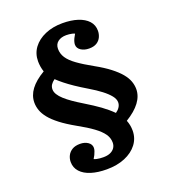

<svg xmlns="http://www.w3.org/2000/svg" viewBox="-158 -841 997 1123"><g transform="rotate(-20 340.5 -279.5)"><path d="M313.5 167Q258 167 216.5 154Q175 141 151.7 115.5Q128.5 90 128.5 54.5Q128.5 33 138 14.5Q147.5 -4 166.5 -15.5Q185.5 -27 215.5 -27Q244.5 -27 264.5 -13.3Q284.5 0.5 284.5 22.5Q284.5 31 281 41.7Q277.5 52.5 272.3 63.2Q267 74 260.5 84Q268 87.5 277 89.5Q286 91.5 296.5 92.5Q307 93.5 318.5 93.5Q343.5 93.5 361 86Q378.5 78.5 388.5 64.3Q398.5 50 398.5 31Q398.5 2 381 -23Q363.5 -48 327.5 -74.5Q291.5 -101 234.5 -132.5Q178.5 -164 142.2 -192Q106 -220 85.2 -245.8Q64.5 -271.5 56 -296Q47.5 -320.5 47.5 -344.5Q47.5 -388 75.7 -426Q104 -464 161.5 -498Q156 -513.5 153.2 -531Q150.5 -548.5 150.5 -564Q150.5 -612 177.5 -648.3Q204.5 -684.5 252.2 -705Q300 -725.5 360 -725.5Q414 -725.5 454.8 -712.3Q495.5 -699 518.3 -674Q541 -649 541 -613Q541 -592.5 532.3 -573.7Q523.5 -555 505.3 -543.7Q487 -532.5 458.5 -532.5Q428 -532.5 407.3 -546.2Q386.5 -560 386.5 -582Q386.5 -589.5 389 -599Q391.5 -608.5 396.8 -619.5Q402 -630.5 409.5 -642.5Q402.5 -646 393.8 -648Q385 -650 375.5 -651Q366 -652 357.5 -652Q325 -652 305 -636.5Q285 -621 285 -592.5Q285 -562.5 301.8 -536.8Q318.5 -511 355.3 -484.5Q392 -458 450.5 -425.5Q503.5 -396 539 -368.5Q574.5 -341 595.8 -315.5Q617 -290 626 -265.3Q635 -240.5 635 -216Q635 -173 606 -134Q577 -95 519.5 -60Q525.5 -45 528.8 -28.8Q532 -12.5 532 5Q532 52.5 504 89.3Q476 126 426.8 146.5Q377.5 167 313.5 167ZM475.5 -125Q491.5 -136 500.2 -149.8Q509 -163.5 509 -179Q509 -199.5 492 -220.7Q475 -242 445 -265Q415 -288 374.5 -312Q331 -338 300 -359Q269 -380 246.5 -398Q224 -416 205.5 -433.5Q189.5 -422 181.5 -409.5Q173.5 -397 173.5 -381Q173.5 -365.5 183.5 -349Q193.5 -332.5 212.5 -315.3Q231.5 -298 257.5 -280Q283.5 -262 316.5 -242Q371 -209 408.5 -181.8Q446 -154.5 475.5 -125Z"/></g></svg>

Font: Literata Variable Black
Style: Regular
Weight: 900
Designer: Latin by Veronika Burian and Jose Scaglione. Greek by Irene Vlachou. Cyrillic by Vera Evstafieva.
Foundry: TypeTogether
Version: Version 3.021